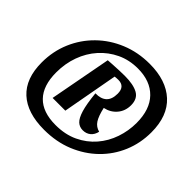

<svg xmlns="http://www.w3.org/2000/svg" viewBox="-159 -878 1088 1088"><g transform="rotate(45 385.5 -334.0)"><path d="M312 10Q177 10 105 -56Q33 -122 33 -251Q33 -340 66 -417.5Q99 -495 158.5 -553.5Q218 -612 298 -645Q378 -678 472 -678Q604 -678 678.5 -609.5Q753 -541 753 -410Q753 -323 721 -247Q689 -171 630 -113.5Q571 -56 490.5 -23Q410 10 312 10ZM339 -55Q416 -55 475 -83Q534 -111 574.5 -158Q615 -205 635.5 -265Q656 -325 656 -388Q656 -496 599.5 -554Q543 -612 443 -612Q374 -612 317 -585Q260 -558 218 -511Q176 -464 153.5 -402Q131 -340 131 -269Q131 -163 183.5 -109Q236 -55 339 -55ZM469 -143Q443 -143 424.5 -160Q406 -177 393 -220Q380 -263 372 -342Q416 -341 439.5 -362.5Q463 -384 463 -430Q463 -488 410 -488Q403 -488 397 -487.5Q391 -487 382 -486L321 -152H219L289 -524Q301 -525 326 -526.5Q351 -528 377 -529Q403 -530 420 -530Q489 -530 526 -509.5Q563 -489 563 -437Q563 -391 535.5 -358.5Q508 -326 464 -317Q476 -263 493 -237Q510 -211 541 -203Q535 -175 516 -159Q497 -143 469 -143Z"/></g></svg>

Font: Sansita Swashed
Style: Bold
Weight: 700
Designer: Pablo Cosgaya
Foundry: Omnibus-Type
Version: Version 1.003; ttfautohint (v1.8.3)